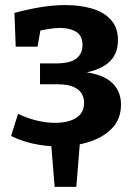

<svg xmlns="http://www.w3.org/2000/svg" viewBox="-20 -566 531 758"><path d="M296.7 -18.3 281.3 171.7H195.7L180.3 -18.3ZM23.7 -29.3 51.3 -116.7Q86.7 -99.3 124.8 -90.2Q163 -81 198 -81Q229.7 -81 255.5 -89Q281.3 -97 296.7 -114.3Q312 -131.7 312 -160Q312 -182 301.2 -198.5Q290.3 -215 267.2 -224.2Q244 -233.3 206 -233.3H138V-315.7H201.7Q256.7 -315.7 281.2 -334.7Q305.7 -353.7 305.7 -387.7Q305.7 -425 280.8 -440.3Q256 -455.7 217.3 -455.7Q194.7 -455.7 168.8 -451.2Q143 -446.7 116 -440L143 -466.3L128.3 -381.7H42L37 -515Q88 -529 139.2 -537.5Q190.3 -546 238.3 -546Q296.7 -546 343.8 -532Q391 -518 418.3 -487.3Q445.7 -456.7 445.7 -407.7Q445.7 -348 404.7 -315.5Q363.7 -283 283.7 -274.3L279 -284.7Q371.7 -279.7 414.7 -245.8Q457.7 -212 457.7 -153.3Q457.7 -96.3 422.2 -59.5Q386.7 -22.7 330.3 -5.3Q274 12 209.7 12Q160.7 12 112.3 1.5Q64 -9 23.7 -29.3Z"/></svg>

Font: Bitter Thin
Style: Regular
Weight: 100
Designer: Sol Matas, and Bitter project Authors
Foundry: Sol Matas
Version: Version 2.002